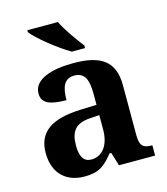

<svg xmlns="http://www.w3.org/2000/svg" viewBox="-115 -855 829 954"><g transform="rotate(-15 300.0 -378.0)"><path d="M301 -606H369V-619C340 -657 293 -721 272 -766H115V-756C140 -721 238 -642 301 -606ZM202 10C278 10 307 -15 351 -69H360L381 0H567V-53H563C518 -53 503 -69 503 -124V-379C503 -504 433 -549 293 -549C180 -549 87 -520 87 -447C87 -398 128 -380 213 -380C213 -448 230 -488 281 -488C336 -488 351 -447 351 -374V-319L269 -316C119 -311 45 -261 45 -153C45 -42 114 10 202 10ZM257 -63C218 -63 200 -92 200 -149C200 -221 226 -259 306 -263L351 -266V-191C351 -113 314 -63 257 -63Z"/></g></svg>

Font: Noto Serif Georgian Bold
Style: Regular
Weight: 700
Designer: Monotype Design Team, Akaki Razmadze
Foundry: Google LLC
Version: Version 2.003